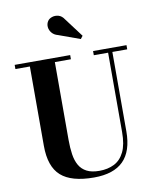

<svg xmlns="http://www.w3.org/2000/svg" viewBox="-106 -1083 958 1177"><g transform="rotate(-10 373.0 -494.5)"><path d="M719 -750V-724H626.5V-230Q626.5 -106.5 566 -46Q505.5 14.5 383 14.5Q242.5 14.5 177.8 -43Q113 -100.5 113 -230V-724H23V-750H368.5V-724H268.5V-240Q268.5 -190.5 274.5 -150Q280.5 -109.5 297 -80.5Q313.5 -51.5 343.8 -35.8Q374 -20 422.5 -20Q475 -20 515 -40.2Q555 -60.5 577.5 -106.5Q600 -152.5 600 -230V-724H511V-750ZM450 -835.5 316 -884Q292.5 -890 278.8 -906.5Q265 -923 263.2 -943Q261.5 -963 272 -979Q281 -993 299.8 -999.2Q318.5 -1005.5 339.8 -999.8Q361 -994 376 -970.5L464 -853.5Z"/></g></svg>

Font: Bodoni Moda 9pt
Style: Bold
Weight: 700
Designer: Owen Earl
Foundry: indestructible type
Version: Version 2.005